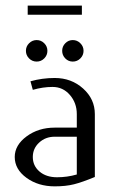

<svg xmlns="http://www.w3.org/2000/svg" viewBox="-20 -660 420 680"><path d="M32.2 -104Q32.2 -146 74.2 -177Q116.2 -208 173.8 -208H252V-255.9Q252 -295.4 227.5 -323.7Q203.1 -352.1 166 -352.1Q131.8 -352.1 96.2 -341.8L87.9 -372.1Q129.4 -383.8 173.8 -383.8Q232.9 -383.8 274.4 -346.4Q315.9 -309.1 315.9 -255.9V-33.2Q271 -14.6 241.9 -7.3Q212.9 0 173.8 0Q115.2 0 73.7 -30.3Q32.2 -60.5 32.2 -104ZM83 -453.1Q71.8 -464.4 71.8 -480Q71.8 -495.6 83 -506.8Q94.2 -518.1 109.9 -518.1Q125.5 -518.1 136.7 -506.8Q147.9 -495.6 147.9 -480Q147.9 -464.4 136.7 -453.1Q125.5 -441.9 109.9 -441.9Q94.2 -441.9 83 -453.1ZM78.1 -607.9V-640.1H270V-607.9ZM96.2 -104Q96.2 -72.8 119.9 -52.5Q143.6 -32.2 182.1 -32.2Q217.8 -32.2 252 -42V-175.8H173.8Q141.1 -175.8 118.7 -155Q96.2 -134.3 96.2 -104ZM211.2 -453.1Q200.2 -464.4 200.2 -480Q200.2 -495.6 211.2 -506.8Q222.2 -518.1 237.8 -518.1Q253.4 -518.1 264.6 -506.8Q275.9 -495.6 275.9 -480Q275.9 -464.4 264.6 -453.1Q253.4 -441.9 237.8 -441.9Q222.2 -441.9 211.2 -453.1Z"/></svg>

Font: Gawaa
Style: Regular
Weight: 400
Designer: T. Christopher White
Version: Version 1.0